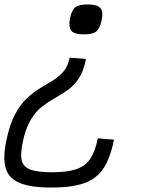

<svg xmlns="http://www.w3.org/2000/svg" viewBox="-33 -650 653 866"><path d="M200 196Q107 196 56.5 175.5Q6 155 -7.5 108Q-21 61 -4 -18Q11 -90 35.5 -135.5Q60 -181 89.5 -208Q119 -235 149 -253Q179 -271 206 -287.5Q233 -304 253 -327Q273 -350 281 -390L355 -384Q344 -328 322 -295.5Q300 -263 272 -243.5Q244 -224 214.5 -207.5Q185 -191 156.5 -169Q128 -147 105 -108.5Q82 -70 69 -6Q58 46 65.5 75Q73 104 105.5 115.5Q138 127 202 127Q271 127 311.5 113Q352 99 374.5 65.5Q397 32 408 -26L481 -20Q465 62 434 109Q403 156 347 176Q291 196 200 196ZM346 -495Q302 -495 288.5 -511.5Q275 -528 283 -569Q291 -605 307 -617.5Q323 -630 362 -630Q405 -630 419.5 -614Q434 -598 425 -557Q417 -521 401 -508Q385 -495 346 -495Z"/></svg>

Font: Victor Mono
Style: Italic
Weight: 400
Italic angle: -12°
Monospace: yes
Designer: Rune Bjørnerås
Version: Version 1.561;gftools[0.9.30]